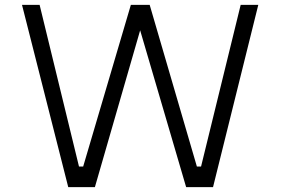

<svg xmlns="http://www.w3.org/2000/svg" viewBox="-20 -765 1150 785"><path d="M368 0H259L70 -745H142L303 -84H320L515 -745H592L785 -84H802L964 -745H1036L851 0H741L553 -641Z"/></svg>

Font: Biancoenero Regular
Style: Regular
Weight: 400
Designer: Riccardo Lorusso, Umberto Mischi
Foundry: Biancoenero Edizioni
Version: Version 0.000